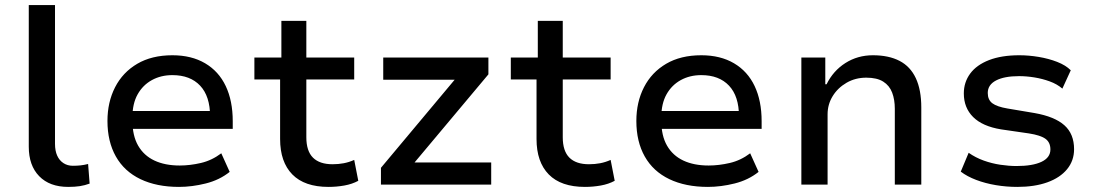

<svg xmlns="http://www.w3.org/2000/svg" viewBox="-20 -725 4297 754"><path d="M248 9Q175 9 134 -33Q93 -75 93 -149V-705H196V-160Q196 -133 204.5 -114Q213 -95 229 -84.5Q245 -74 266 -74Q282 -74 296 -75.5Q310 -77 326 -81L332 -4Q313 3 293.5 6Q274 9 248 9Z M683 9Q595 9 531.5 -21.5Q468 -52 435 -110.5Q402 -169 402 -250Q402 -324 432 -382.5Q462 -441 519 -474.5Q576 -508 657 -508Q732 -508 785.5 -476.5Q839 -445 866.5 -387Q894 -329 894 -249V-219H480V-289H825L805 -268Q805 -347 766 -388.5Q727 -430 657 -430Q612 -430 576.5 -410.5Q541 -391 520.5 -354.5Q500 -318 500 -264V-252Q500 -192 522.5 -153Q545 -114 586.5 -94.5Q628 -75 686 -75Q726 -75 769 -85Q812 -95 849 -123L882 -50Q842 -18 788 -4.5Q734 9 683 9Z M1270 9Q1176 9 1128 -40Q1080 -89 1080 -179V-413H979V-499H1085V-643H1183V-499H1371V-413H1183V-186Q1183 -132 1209 -106Q1235 -80 1286 -80Q1309 -80 1330 -84Q1351 -88 1371 -97L1387 -15Q1363 -2 1332.5 3.5Q1302 9 1270 9Z M1476 0V-66L1794 -446L1801 -412H1485V-499H1898V-433L1577 -50L1571 -87H1909V0Z M2277 9Q2183 9 2135 -40Q2087 -89 2087 -179V-413H1986V-499H2092V-643H2190V-499H2378V-413H2190V-186Q2190 -132 2216 -106Q2242 -80 2293 -80Q2316 -80 2337 -84Q2358 -88 2378 -97L2394 -15Q2370 -2 2339.5 3.5Q2309 9 2277 9Z M2760 9Q2672 9 2608.5 -21.5Q2545 -52 2512 -110.5Q2479 -169 2479 -250Q2479 -324 2509 -382.5Q2539 -441 2596 -474.5Q2653 -508 2734 -508Q2809 -508 2862.5 -476.5Q2916 -445 2943.5 -387Q2971 -329 2971 -249V-219H2557V-289H2902L2882 -268Q2882 -347 2843 -388.5Q2804 -430 2734 -430Q2689 -430 2653.5 -410.5Q2618 -391 2597.5 -354.5Q2577 -318 2577 -264V-252Q2577 -192 2599.5 -153Q2622 -114 2663.5 -94.5Q2705 -75 2763 -75Q2803 -75 2846 -85Q2889 -95 2926 -123L2959 -50Q2919 -18 2865 -4.5Q2811 9 2760 9Z M3127 0V-499H3221V-394H3226Q3252 -447 3300 -477.5Q3348 -508 3408 -508Q3470 -508 3512.5 -486Q3555 -464 3576.5 -418Q3598 -372 3598 -303V0H3494V-298Q3494 -334 3483.5 -361.5Q3473 -389 3448.5 -404.5Q3424 -420 3382 -420Q3339 -420 3304.5 -400Q3270 -380 3250 -347.5Q3230 -315 3230 -276V0Z M3975 9Q3932 9 3890.5 2Q3849 -5 3813.5 -18.5Q3778 -32 3753 -51L3784 -125Q3811 -106 3843 -94.5Q3875 -83 3908.5 -78Q3942 -73 3972 -73Q4035 -73 4070 -89.5Q4105 -106 4105 -138Q4105 -166 4085.5 -180Q4066 -194 4021 -201L3911 -217Q3838 -229 3801.5 -265.5Q3765 -302 3765 -358Q3765 -402 3790 -436Q3815 -470 3864 -489Q3913 -508 3983 -508Q4020 -508 4059 -501.5Q4098 -495 4131.5 -482Q4165 -469 4185 -449L4152 -377Q4131 -395 4102 -405.5Q4073 -416 4042 -421Q4011 -426 3982 -426Q3924 -426 3891.5 -409Q3859 -392 3859 -360Q3859 -333 3877 -319.5Q3895 -306 3936 -299L4043 -281Q4122 -267 4160 -233Q4198 -199 4198 -139Q4198 -94 4170.5 -60.5Q4143 -27 4093 -9Q4043 9 3975 9Z"/></svg>

Font: Nunito Sans 12pt ExtraLight 6pt Medium
Style: Regular
Weight: 500
Version: Version 3.101;gftools[0.9.27]